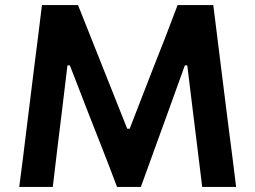

<svg xmlns="http://www.w3.org/2000/svg" viewBox="-20 -733 1002 753"><path d="M55.5 0Q63 -56.5 70 -112.8Q77 -169 85 -234.5L114.5 -472.5Q123 -537.5 130 -594.8Q137 -652 144.5 -713H286Q312.5 -647 336.5 -586.2Q360.5 -525.5 384.5 -465.5L479 -228H488.5L580.5 -465Q604.5 -525.5 627.8 -585.2Q651 -645 676.5 -713H816.5Q824 -652.5 831.2 -595.2Q838.5 -538 846.5 -472L876.5 -233Q885 -168 892 -112.8Q899 -57.5 906 0H773Q763 -81.5 754 -155Q745 -228.5 737 -292.5L714.5 -476.5H705L633.5 -278.5Q607.5 -206 581.2 -134.5Q555 -63 532.5 0H439Q424 -40.5 405.8 -87.2Q387.5 -134 368.5 -182.8Q349.5 -231.5 331 -278L254 -476.5H244.5L222.5 -293.5Q214.5 -229 205.5 -155.2Q196.5 -81.5 187 0Z"/></svg>

Font: Commissioner Thin SemiBold
Style: Regular
Weight: 600
Version: Version 1.000